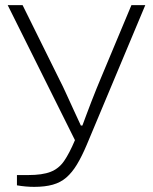

<svg xmlns="http://www.w3.org/2000/svg" viewBox="-20 -546 596 748"><path d="M113 182Q97 182 80 180.5Q63 179 46 176V136H90Q145 136 177 123.5Q209 111 229.5 81.5Q250 52 272 0L10 -526H68L214 -231Q224 -212 238 -181Q252 -150 267.5 -116.5Q283 -83 295 -57H301Q308 -76 317 -100Q326 -124 336 -150Q346 -176 356 -200.5Q366 -225 374 -244L492 -526H546L318 18Q299 63 280 94.5Q261 126 238.5 145.5Q216 165 185.5 173.5Q155 182 113 182Z"/></svg>

Font: Archivo Expanded Thin
Style: Regular
Weight: 250
Width: 7
Designer: Hector Gatti
Foundry: Omnibus-Type
Version: Version 2.001